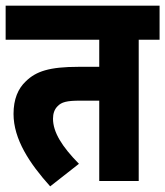

<svg xmlns="http://www.w3.org/2000/svg" viewBox="-20 -642 586 681"><path d="M472 -501H546V-622H0V-501H332V-405H259C155 -405 108 -389 72 -354C44 -328 28 -290 28 -238C28 -148 85 -62 158 19L260 -61C200 -122 168 -173 168 -221C168 -239 173 -254 184 -265C198 -280 217 -285 264 -285H332V0H472Z"/></svg>

Font: Noto Sans Devanagari UI Condensed ExtraBold
Style: Regular
Weight: 800
Width: 3
Designer: Jelle Bosma - Monotype Design Team
Foundry: Monotype Imaging Inc.
Version: Version 2.004